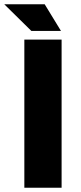

<svg xmlns="http://www.w3.org/2000/svg" viewBox="-46 -887 381 907"><path d="M69 0V-700H245V0ZM242 -741H102L-26 -867H165Z"/></svg>

Font: REM
Style: Bold
Weight: 700
Designer: Octavio Pardo
Foundry: Ashler Design
Version: Version 1.005;gftools[0.9.28]